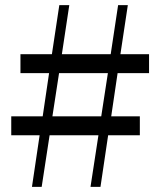

<svg xmlns="http://www.w3.org/2000/svg" viewBox="-20 -731 626 751"><path d="M334 0H373L403 -202H527V-276H415L440 -445H563V-519H451L480 -711H442L413 -519H222L251 -711H212L183 -519H60V-445H172L147 -276H24V-202H135L105 0H143L174 -202H365ZM185 -276 211 -445H402L376 -276Z"/></svg>

Font: Noto Serif KR Medium
Style: Regular
Weight: 500
Designer: Ryoko NISHIZUKA 西塚涼子 (kana & ideographs); Frank Grießhammer (Latin, Greek & Cyrillic); Wenlong ZHANG 张文龙 (bopomofo); San
Foundry: Adobe
Version: Version 2.001;hotconv 1.1.0;makeotfexe 2.6.0